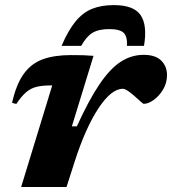

<svg xmlns="http://www.w3.org/2000/svg" viewBox="-20 -752 692 772"><path d="M190 -408.5H183.5Q150.5 -408.5 127.5 -403Q104.5 -397.5 85.5 -381.5Q66.5 -365.5 45.5 -334L28.5 -338.5Q45.5 -414 76 -455.8Q106.5 -497.5 153 -514Q199.5 -530.5 264 -530.5Q295.5 -530.5 314 -530Q332.5 -529.5 356 -527.5L269 -244H289Q337.5 -350.5 380.5 -413.8Q423.5 -477 466.2 -504.2Q509 -531.5 557.5 -531.5Q605 -531.5 628.2 -508.5Q651.5 -485.5 651.5 -450Q651.5 -418.5 635.8 -392.2Q620 -366 598.2 -350.2Q576.5 -334.5 558 -334.5Q555.5 -334.5 544 -345Q532.5 -355.5 520 -366.5Q507.5 -377.5 494.8 -386.2Q482 -395 474 -395Q427.5 -395 375.8 -316.5Q324 -238 280.5 -103L247.5 0H65ZM419 -635Q377 -635 352.2 -620.2Q327.5 -605.5 306.5 -567.5H227.5Q254 -629.5 283.5 -665.5Q313 -701.5 350.2 -716.5Q387.5 -731.5 437.5 -731.5Q518 -731.5 545.5 -691Q573 -650.5 559 -567.5H490.5Q492.5 -605.5 477 -620.2Q461.5 -635 419 -635Z"/></svg>

Font: Newsreader 6pt
Style: Bold Italic
Weight: 700
Italic angle: -17°
Designer: Hugues Gentile
Foundry: Production Type
Version: Version 1.003; ttfautohint (v1.8.3)